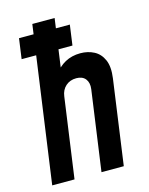

<svg xmlns="http://www.w3.org/2000/svg" viewBox="-114 -822 694 894"><g transform="rotate(-15 233.5 -375.0)"><path d="M39.5 -604.5 53 -702H298L284.5 -604.5ZM25 0 130 -750H237.5L198 -468L182.5 -492.5Q204 -525 236.5 -542.8Q269 -560.5 310 -560.5Q346.5 -560.5 375.8 -545.2Q405 -530 419.8 -496.5Q434.5 -463 427 -408.5L370 0H262.5L316.5 -386Q320.5 -416.5 306 -434.8Q291.5 -453 262 -453Q231.5 -453 211 -434.8Q190.5 -416.5 186.5 -386L132.5 0Z"/></g></svg>

Font: Mohave SemiBold
Style: Italic
Weight: 600
Italic angle: -8°
Designer: Gumpita Rahayu
Foundry: Tokotype
Version: Version 2.003